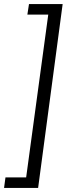

<svg xmlns="http://www.w3.org/2000/svg" viewBox="-58 -762 373 947"><path d="M130 165 251 -742H85L77 -690H180L71 113H-31L-38 165Z"/></svg>

Font: Cheyenne Sans Light
Style: Italic
Weight: 300
Italic angle: -8.13011°
Designer: The Public Sans project authors (U.S. Web Design System), Libre Franklin designed by Pablo Impallari and Rodrigo Fuenzal
Foundry: The Cheyenne Sans Project Authors
Version: Version 2.007